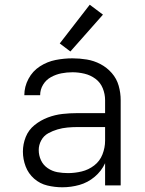

<svg xmlns="http://www.w3.org/2000/svg" viewBox="-20 -785 616 813"><path d="M244 8Q281 8 316.5 -2Q352 -12 381 -36.5Q410 -61 425 -94V0H491V-361Q491 -392 482.5 -422Q474 -452 453.5 -475.5Q433 -499 405.5 -513.5Q378 -528 347.5 -533Q317 -538 287 -538Q251 -538 215.5 -531Q180 -524 149 -504Q118 -484 100.5 -451Q83 -418 83 -382H150Q150 -406 162.5 -426.5Q175 -447 196 -458.5Q217 -470 240 -474.5Q263 -479 287 -479Q312 -479 337.5 -473Q363 -467 384 -451.5Q405 -436 415 -411.5Q425 -387 425 -361V-306H308Q276 -306 244.5 -302.5Q213 -299 182.5 -287.5Q152 -276 126.5 -255.5Q101 -235 89 -205Q77 -175 77 -143Q77 -111 88.5 -80.5Q100 -50 124.5 -28.5Q149 -7 180.5 0.5Q212 8 244 8ZM268 -52Q245 -52 223 -56Q201 -60 182 -73Q163 -86 153.5 -106.5Q144 -127 144 -150Q144 -171 154.5 -190.5Q165 -210 184 -220.5Q203 -231 223.5 -237Q244 -243 265.5 -245Q287 -247 308 -247H425V-189Q425 -160 414 -131.5Q403 -103 379 -84.5Q355 -66 326 -59Q297 -52 268 -52ZM278 -567 416 -723 360 -765 233 -601Z"/></svg>

Font: Iosevka Sparkle Light
Style: Regular
Weight: 300
Designer: Belleve Invis
Foundry: Belleve Invis
Version: Version 4.5.0; ttfautohint (v1.8.3)